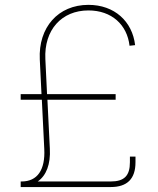

<svg xmlns="http://www.w3.org/2000/svg" viewBox="-20 -755 637 775"><path d="M67.4 -22.5H63.5V0H426.8C493.7 0 526.9 -33.2 526.9 -100.1V-123H504.4V-100.1C504.4 -45.4 481.4 -22.5 426.8 -22.5H132.3C167 -46.4 184.6 -92.3 181.2 -154.8L171.4 -352.5H446.8V-375H169.9L163.1 -516.1C157.2 -634.3 229 -712.9 336.9 -712.9C430.7 -712.9 493.2 -655.3 502.9 -570.3L525.4 -572.8C514.2 -668.9 441.9 -735.4 336.9 -735.4C214.8 -735.4 134.3 -644.5 140.6 -515.1L147.5 -375H63.5V-352.5H148.9L158.7 -153.8C163.1 -69.3 130.9 -22.5 67.4 -22.5Z"/></svg>

Font: Raveo Thin
Style: Regular
Weight: 100
Designer: Jakub Foglar, Rasmus Andersson (Inter)
Foundry: Jakubfoglar.com
Version: Version 1.100;Glyphs 3.2.3 (3260)